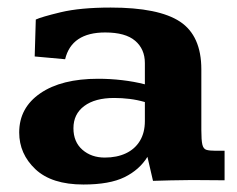

<svg xmlns="http://www.w3.org/2000/svg" viewBox="-20 -477 627 508"><path d="M200.7 11.2Q116.7 11.2 73.7 -29.3Q30.8 -69.8 30.8 -126.5Q30.8 -191.9 86.7 -230.2Q142.6 -268.6 239.7 -268.6Q271.5 -268.6 303.2 -264.9Q335 -261.2 363.3 -253.9V-310.1Q363.3 -347.2 337.6 -369.1Q312 -391.1 258.3 -391.1Q169.4 -391.1 152.3 -320.3L71.8 -327.6L74.7 -425.3Q88.9 -432.1 140.6 -444.6Q192.4 -457 272.9 -457Q399.9 -457 456.3 -419.7Q512.7 -382.3 512.7 -293.5V-132.8Q512.7 -106 515.4 -94.5Q518.1 -83 526.1 -80.6Q534.2 -78.1 550.8 -78.1H574.2V0Q569.3 0 549.1 -0.2Q528.8 -0.5 507.3 -0.5Q485.8 -0.5 478 -0.5Q450.7 0 431.4 0.2Q412.1 0.5 384.8 1.5L370.1 -62Q349.1 -27.8 309.6 -8.3Q270 11.2 200.7 11.2ZM257.3 -60.1Q289.1 -60.1 313 -71.3Q336.9 -82.5 350.1 -104.2Q363.3 -126 363.3 -156.7V-207Q342.8 -212.9 322.8 -215.3Q302.7 -217.8 282.2 -217.8Q231.4 -217.8 202.9 -196.5Q174.3 -175.3 174.3 -137.7Q174.3 -101.6 198 -80.8Q221.7 -60.1 257.3 -60.1Z"/></svg>

Font: Kameron
Style: Regular
Weight: 400
Designer: Vernon Adams
Foundry: Vernon Adams
Version: Version 1.100